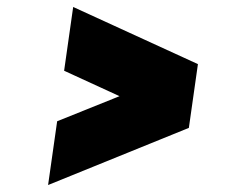

<svg xmlns="http://www.w3.org/2000/svg" viewBox="-20 -569 648 551"><path d="M190 -549 548 -385 522 -202 118 -38 144 -221 323 -293 164 -366Z"/></svg>

Font: Unageo
Style: Black-Italic
Weight: 900
Designer: Richard Sepsi
Foundry: Richard Sepsi
Version: Version 2.000